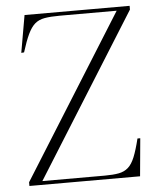

<svg xmlns="http://www.w3.org/2000/svg" viewBox="-52 -775 683 821"><g transform="rotate(-5 289.0 -365.0)"><path d="M41 0V-16L478 -714H233Q194 -714 168.5 -709.5Q143 -705 126.5 -690.5Q110 -676 96.5 -647.5Q83 -619 68 -571L56 -570L84 -730H535V-714L98 -16H366Q402 -16 426 -20.5Q450 -25 466.5 -39.5Q483 -54 495 -83.5Q507 -113 519 -162H531L516 0Z"/></g></svg>

Font: Display Extralight
Style: Regular
Weight: 200
Designer: Latin by Veronika Burian and Jose Scaglione. Greek by Irene Vlachou. Cyrillic by Vera Evstafieva.
Foundry: TypeTogether
Version: Version 3.002